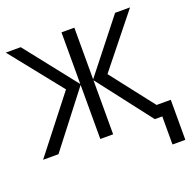

<svg xmlns="http://www.w3.org/2000/svg" viewBox="-153 -867 1209 1208"><g transform="rotate(-20 452.0 -263.0)"><path d="M843 -714 566 -368 790 -80H885V188H799V0H749L470 -362V0H384V-362L104 0H1L288 -367L11 -714H111L384 -368V-714H470V-368L743 -714Z"/></g></svg>

Font: Noto IKEA Latin
Style: Regular
Weight: 400
Designer: Monotype Design Team
Foundry: Monotype Imaging Inc.
Version: Version 1.0